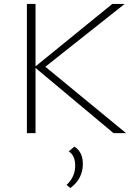

<svg xmlns="http://www.w3.org/2000/svg" viewBox="-20 -678 698 978"><path d="M211 -338 622 0H558L161 -332V0H117V-658H161V-340L552 -658H615ZM359 69Q402 96 402 157Q402 233 338 280L319 264Q363 223 363 166Q363 114 330 93Z"/></svg>

Font: EauTestInfant Light
Style: Regular
Weight: 300
Designer: Christian Thalmann (Catharsis Fonts)
Version: Version 0.001;PS 000.001;hotconv 1.0.88;makeotf.lib2.5.64775